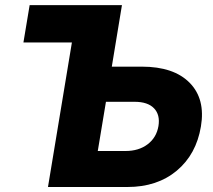

<svg xmlns="http://www.w3.org/2000/svg" viewBox="-20 -748 851 768"><path d="M73.7 -578.1 98.6 -727.5H467.8L427.2 -481.4H547.4Q675.3 -481.4 738.8 -416.7Q802.2 -352.1 783.7 -242.2Q765.1 -130.4 687 -65.2Q608.9 0 489.7 0H171.9L267.6 -578.1ZM403.8 -340.8 371.1 -144H481.9Q535.2 -144 570.6 -170.9Q606 -197.8 613.8 -243.7Q621.1 -288.6 596.2 -314.7Q571.3 -340.8 518.6 -340.8Z"/></svg>

Font: Inter Display ExtraBold
Style: Italic
Weight: 800
Italic angle: -9.39999°
Designer: Rasmus Andersson
Foundry: rsms
Version: Version 4.000;git-a52131595